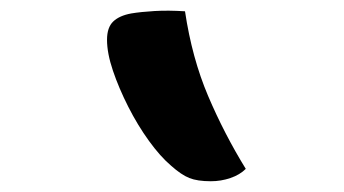

<svg xmlns="http://www.w3.org/2000/svg" viewBox="-20 -779 640 357"><path d="M324 -758Q337 -671 367 -600.5Q397 -530 437 -465Q426 -454 408.5 -448Q391 -442 372 -442Q347 -442 332 -448Q317 -454 298 -471Q278 -488 257 -517Q236 -546 218.5 -580.5Q201 -615 190 -647.5Q179 -680 179 -705Q179 -728 190.5 -739Q202 -750 224 -754Q242 -757 267.5 -758.5Q293 -760 324 -758Z"/></svg>

Font: Recursive Mn Csl St
Style: Bold
Weight: 700
Monospace: yes
Version: Version 1.079;hotconv 1.0.112;makeotfexe 2.5.65598; ttfautoh